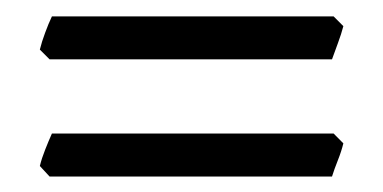

<svg xmlns="http://www.w3.org/2000/svg" viewBox="-20 -394 479 240"><path d="M409.2 -214.8Q406.7 -204.6 402.3 -193.6Q397.9 -182.6 395 -173.3H42L29.8 -186.5Q32.2 -196.3 36.4 -206.8Q40.5 -217.3 44.9 -227.1H397ZM409.2 -361.3Q406.7 -351.6 402.3 -339.8Q397.9 -328.1 395 -319.8H42L29.8 -332Q32.2 -341.8 36.4 -353Q40.5 -364.3 44.9 -373.5H397Z"/></svg>

Font: Gentium Basic
Style: Regular
Weight: 400
Designer: J. Victor Gaultney and Annie Olsen
Foundry: SIL International
Version: Version 1.100